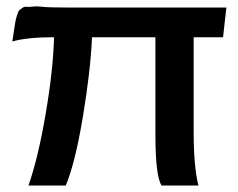

<svg xmlns="http://www.w3.org/2000/svg" viewBox="-20 -573 736 593"><path d="M67.9 0Q97.7 -85 120.8 -220Q144 -355 147 -458Q62 -458 18.1 -444.8Q20 -459 23.4 -480Q26.9 -501 27.8 -507.6Q28.8 -514.2 33 -526.6Q37.1 -539.1 38.6 -540.5Q40 -542 47.6 -547.6Q55.2 -553.2 60.5 -552Q65.9 -550.8 80.1 -552.5Q94.2 -554.2 106.2 -552.5Q118.2 -550.8 141.1 -550.3Q164.1 -549.8 186 -549.8H679.2L668.9 -458H578.1V-166Q578.1 -58.1 592.8 0H479Q460 -29.8 460 -155.8V-458H264.2Q259.3 -351.1 235.6 -210Q211.9 -68.8 183.1 0Z"/></svg>

Font: Oakes Grotesk
Style: SemiBold
Weight: 600
Designer: Samuel Oakes
Foundry: Samuel Oakes
Version: Version 1.0 | wf-rip DC20170320